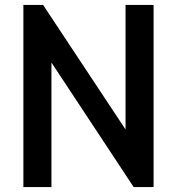

<svg xmlns="http://www.w3.org/2000/svg" viewBox="-20 -760 719 780"><path d="M604 -740H490V-234L155 -740H75V0H189V-506L523 0H604Z"/></svg>

Font: Malmofest Medium
Style: Regular
Weight: 500
Designer: Jonny Pinhorn (Poppins), Kolossal
Version: Version 1.004;Glyphs 3.1.2 (3151)